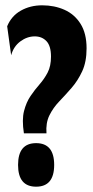

<svg xmlns="http://www.w3.org/2000/svg" viewBox="-20 -690 350 723"><path d="M70 -188Q62 -239 70.5 -272Q79 -305 95 -328.5Q111 -352 129 -372.5Q147 -393 159.5 -417Q172 -441 172 -477Q172 -517 155 -535Q138 -553 111 -553Q82 -553 56.5 -534Q31 -515 22 -482L7 -591Q23 -630 58.5 -650Q94 -670 139 -670Q185 -670 223 -653Q261 -636 283.5 -600Q306 -564 306 -508Q306 -457 289.5 -421.5Q273 -386 249.5 -359Q226 -332 203 -308Q180 -284 166 -255.5Q152 -227 155 -188ZM116 13Q48 13 48 -69Q48 -151 116 -151Q184 -151 184 -69Q184 13 116 13Z"/></svg>

Font: Bricolage Grotesque 48pt Condensed Bricolage Grotesque 48pt Condensed Regular
Style: Bold
Weight: 700
Width: 3
Designer: Mathieu Triay
Foundry: Atelier Triay
Version: Version 1.000; ttfautohint (v1.8.4.7-5d5b);gftools[0.9.32]